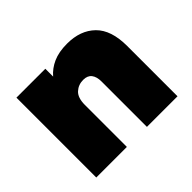

<svg xmlns="http://www.w3.org/2000/svg" viewBox="-115 -640 799 799"><g transform="rotate(-45 285.0 -240.0)"><path d="M46 0V-470H216V-424Q238 -450 271.5 -465Q305 -480 354 -480Q432 -480 478 -435Q524 -390 524 -296V0H344V-267Q344 -295 332 -310.5Q320 -326 295 -326Q266 -326 246 -307.5Q226 -289 226 -247V0Z"/></g></svg>

Font: Gantari Black
Style: Regular
Weight: 900
Version: Version 1.000